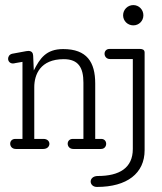

<svg xmlns="http://www.w3.org/2000/svg" viewBox="-20 -592 645 763"><path d="M509.8 -571.8C487.3 -571.8 469.2 -553.7 469.2 -531.2C469.2 -508.8 487.3 -491.2 509.8 -491.2C532.2 -491.2 549.8 -508.8 549.8 -531.2C549.8 -553.7 532.2 -571.8 509.8 -571.8ZM365.2 150.9C484.9 150.9 554.7 96.7 554.7 4.9V-383.3C554.7 -393.6 546.9 -397.5 537.1 -397.5H415C402.3 -397.5 395.5 -388.2 395.5 -378.4C395.5 -368.2 402.8 -357.4 417 -357.4H507.8V0C507.8 75.7 454.1 107.4 368.7 107.4C349.6 107.4 340.3 118.7 340.3 129.4C340.3 140.1 349.1 150.9 365.2 150.9ZM233.4 -356.9C292.5 -356.9 311.5 -321.8 311.5 -263.7V-40H269.5C255.9 -40 249 -30.8 249 -21C249 -10.7 256.3 0 271.5 0H381.3C395 0 401.9 -10.3 401.9 -20.5C401.9 -30.3 395.5 -40 382.3 -40H358.4V-260.3C358.4 -345.2 325.2 -397 231 -397C163.1 -397 138.7 -359.9 114.3 -312L111.8 -370.6C111.3 -381.8 106 -389.6 92.8 -389.6C90.3 -389.6 87.4 -389.2 84 -388.7L28.3 -378.4C16.6 -375.5 12.2 -366.2 12.2 -358.4C12.2 -348.6 19.5 -339.8 31.2 -339.8C34.2 -339.8 37.6 -340.3 41 -341.3L69.3 -346.2V-40H41C27.3 -40 20.5 -30.8 20.5 -21C20.5 -10.7 27.8 0 43 0H151.9C168 0 176.3 -10.3 176.3 -20.5C176.3 -30.3 168.5 -40 152.8 -40H116.2V-245.6C116.2 -294.9 139.6 -356.9 233.4 -356.9Z"/></svg>

Font: Cutive Mono
Style: Regular
Weight: 400
Monospace: yes
Designer: Vernon Adams
Foundry: Vernon Adams
Version: Version 1.002